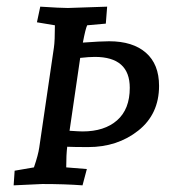

<svg xmlns="http://www.w3.org/2000/svg" viewBox="-20 -553 513 577"><path d="M182 -112Q179 -88 179 -50L241 -45L228 4Q175 0 107 0L21 4L24 -40L82 -50Q95 -88 98 -110L142 -410Q145 -430 145 -477L91 -486L101 -533Q162 -529 184 -529L302 -533L298 -482L242 -477Q237 -467 229 -425Q283 -429 308 -429Q379 -429 418.5 -394.5Q458 -360 458 -295Q458 -210 395.5 -160.5Q333 -111 245 -111Q203 -111 182 -112ZM228 -158Q294 -158 332 -191.5Q370 -225 370 -289Q370 -382 265 -382Q248 -382 221 -379L189 -160Q219 -158 228 -158Z"/></svg>

Font: Andada SC
Style: Italic
Weight: 400
Italic angle: -8.29999°
Designer: Carolina Giovagnoli
Foundry: Carolina Giovagnoli
Version: Version 1.003